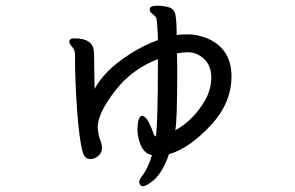

<svg xmlns="http://www.w3.org/2000/svg" viewBox="-20 -568 1040 676"><path d="M597 -109Q660 -144 701 -213Q723 -251 724 -294Q724 -336 699 -360Q674 -384 641 -384Q625 -384 603 -380Q604 -363 604 -318Q604 -138 597 -109ZM480 88Q470 81 470 73Q470 66 479 53Q501 26 515 -22Q482 -27 469 -76Q464 -96 464 -109Q464 -158 480 -160Q499 -160 520 -99Q523 -88 529 -88Q536 -137 536 -360Q443 -324 383.5 -246Q324 -168 324 -120Q326 -91 332.5 -76Q339 -61 339 -47Q339 -31 326.5 -19.5Q314 -8 298 -8Q278 -8 271 -33Q259 -77 251.5 -178.5Q244 -280 244 -378Q244 -392 234 -403Q224 -414 224 -421Q224 -433 242 -433Q311 -433 311 -381L313 -255Q329 -285 358.5 -315.5Q388 -346 437 -377.5Q486 -409 536 -427Q534 -500 529 -507Q524 -514 515.5 -520Q507 -526 507 -535Q507 -548 534 -548Q554 -548 574 -542.5Q594 -537 598 -514.5Q602 -492 602 -445Q614 -447 644 -447Q675 -447 712 -432Q795 -395 795 -299Q795 -204 720 -124.5Q645 -45 575 -25Q549 51 507 77Q491 88 480 88Z"/></svg>

Font: LXGW WenKai Mono Medium
Style: Regular
Weight: 500
Monospace: yes
Designer: LXGW / Fontworks Inc.
Foundry: LXGW / Fontworks Inc.
Version: Version 1.520; June 14, 2025